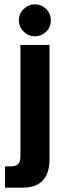

<svg xmlns="http://www.w3.org/2000/svg" viewBox="-20 -695 305 884"><path d="M74 23V-488H208V37Q208 169 84 169H3V71H30Q52 71 63 61Q74 51 74 23ZM192.5 -549Q171 -528 141 -528Q111 -528 89 -549.5Q67 -571 67 -601.5Q67 -632 89 -653.5Q111 -675 141 -675Q171 -675 192.5 -653.5Q214 -632 214 -601Q214 -570 192.5 -549Z"/></svg>

Font: Squada One
Style: Regular
Weight: 400
Version: Version 1.001